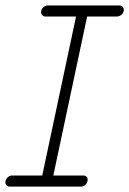

<svg xmlns="http://www.w3.org/2000/svg" viewBox="-38 -690 478 710"><path d="M-2.9 0Q-9.3 0 -13.7 -4.6Q-18.1 -9.3 -18.1 -16.1Q-18.1 -25.4 -10.5 -33.2Q-2.9 -41 6.8 -41H118.2L243.2 -628.9H129.9Q123 -628.9 118.4 -633.8Q113.8 -638.7 113.8 -645Q113.8 -654.8 121.6 -662.4Q129.4 -669.9 139.2 -669.9H403.8Q411.1 -669.9 415.5 -665Q419.9 -660.2 419.9 -652.8Q419.9 -644 412.1 -636.5Q404.3 -628.9 394 -628.9H284.2L159.2 -41H270Q277.3 -41 281.7 -36.6Q286.1 -32.2 286.1 -24.9Q286.1 -15.1 278.8 -7.6Q271.5 0 262.2 0Z"/></svg>

Font: Comic Neue Light
Style: Italic
Weight: 300
Italic angle: -12°
Designer: Craig Rozynski
Foundry: Craig Rozynski
Version: Version 2.003;hotconv 1.0.109;makeotfexe 2.5.65596